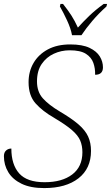

<svg xmlns="http://www.w3.org/2000/svg" viewBox="-24 -951 567 981"><path d="M202 10Q132 10 86.5 -12Q41 -34 18.5 -71Q-4 -108 -4 -153Q-4 -172 7 -182Q18 -192 34 -192Q34 -110 74 -65Q114 -20 204 -20Q293 -20 345 -59.5Q397 -99 397 -173Q397 -206 386 -232.5Q375 -259 344 -286Q313 -313 254 -348Q193 -383 157.5 -423Q122 -463 122 -531Q122 -586 147.5 -629.5Q173 -673 220.5 -698.5Q268 -724 335 -724Q397 -724 433.5 -706.5Q470 -689 486 -662.5Q502 -636 502 -607Q502 -569 462 -569Q463 -601 453 -629.5Q443 -658 415 -676Q387 -694 332 -694Q289 -694 251 -676.5Q213 -659 189 -624Q165 -589 165 -535Q165 -482 195 -448.5Q225 -415 282 -381Q343 -345 377.5 -315Q412 -285 426.5 -253Q441 -221 441 -180Q441 -90 377 -40Q313 10 202 10ZM344 -771Q338 -805 318.5 -847Q299 -889 282 -918L285 -931H298Q324 -898 341 -871.5Q358 -845 374 -810Q400 -839 431.5 -869.5Q463 -900 506 -931H523L520 -918Q480 -882 448 -844.5Q416 -807 392 -771Z"/></svg>

Font: Noto Serif ExtraLight
Style: Italic
Weight: 200
Italic angle: -12°
Designer: Monotype Design Team
Foundry: Monotype Imaging Inc.
Version: Version 2.014; ttfautohint (v1.8.4.7-5d5b)